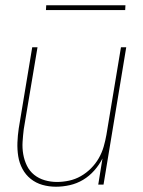

<svg xmlns="http://www.w3.org/2000/svg" viewBox="-20 -699 540 727"><path d="M192 8Q165 8 140.5 1Q116 -6 96.5 -21.5Q77 -37 65 -59.5Q53 -82 49 -107.5Q45 -133 46 -159.5Q47 -186 51 -213L102 -520H122L70 -210Q67 -186 65.5 -162Q64 -138 68 -115Q72 -92 82 -71.5Q92 -51 109.5 -37Q127 -23 149.5 -16.5Q172 -10 196 -10Q218 -10 241.5 -15Q265 -20 286 -32Q307 -44 324.5 -61.5Q342 -79 354 -100Q366 -121 372.5 -143.5Q379 -166 383 -189L438 -520H458L372 0H352L368 -99Q356 -75 337 -53.5Q318 -32 294.5 -18Q271 -4 244.5 2Q218 8 192 8ZM154 -661 155 -679H455L454 -661Z"/></svg>

Font: Iosevka Thin Oblique
Style: Regular
Weight: 100
Italic angle: -9°
Monospace: yes
Designer: Belleve Invis
Foundry: Belleve Invis
Version: Version 32.5.0; ttfautohint (v1.8.4)